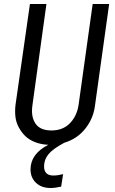

<svg xmlns="http://www.w3.org/2000/svg" viewBox="-20 -708 573 955"><path d="M440.9 -688H522.9L452.1 -180.2Q443.4 -116.7 403.3 -66.9Q363.3 -17.1 299.8 2Q242.2 32.7 220.7 59.6Q199.2 86.4 199.2 119.1Q199.2 165 245.1 165Q267.1 165 293.9 158.2L284.2 220.2Q254.4 227.1 231.9 227.1Q186 227.1 158.9 201.2Q131.8 175.3 131.8 134.8Q131.8 57.6 220.2 12.2Q184.1 10.7 154.3 -1Q124.5 -12.7 105.2 -31.7Q85.9 -50.8 72.8 -75.7Q59.6 -100.6 56.6 -128.4Q53.7 -156.2 57.1 -186L128.9 -688H210.9L141.1 -183.1Q133.3 -127.4 156.5 -93.3Q179.7 -59.1 235.8 -59.1Q293.5 -59.1 328.4 -95.7Q363.3 -132.3 371.1 -188Z"/></svg>

Font: Fira Sans Compressed Book
Style: Italic
Weight: 350
Width: 3
Italic angle: -8°
Designer: Carrois Corporate & Edenspiekermann AG
Foundry: Carrois Corporate GbR & Edenspiekermann AG
Version: Version 4.203;PS 004.203;hotconv 1.0.88;makeotf.lib2.5.64775